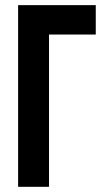

<svg xmlns="http://www.w3.org/2000/svg" viewBox="-20 -720 389 740"><path d="M49.8 -700.2H349.1V-586.9H168.9V0H49.8Z"/></svg>

Font: Cakra Normal
Style: Regular
Weight: 400
Designer: Lucia Kollert, Vojtech Kollert
Foundry: OoM Type
Version: Version 1.000;Glyphs 3.1.1 (3148)